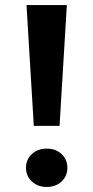

<svg xmlns="http://www.w3.org/2000/svg" viewBox="-20 -720 370 761"><path d="M85 -700 114 -221H216L245 -700ZM83 -55Q83 -22 106.5 -0.5Q130 21 165 21Q201 21 224 -0.5Q247 -22 247 -55Q247 -88 224 -109.5Q201 -131 165 -131Q130 -131 106.5 -109.5Q83 -88 83 -55Z"/></svg>

Font: Jost SemiBold
Style: Regular
Weight: 600
Version: Version 3.710